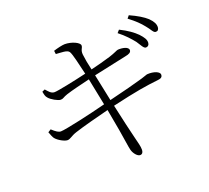

<svg xmlns="http://www.w3.org/2000/svg" viewBox="-136 -950 1272 1166"><g transform="rotate(-20 500.0 -367.0)"><path d="M793 -610C811 -584 821 -559 836 -558C849 -558 858 -566 859 -581C860 -601 849 -618 825 -644C802 -667 768 -692 719 -716L704 -699C744 -668 772 -636 793 -610ZM879 -678C901 -653 909 -628 924 -627C937 -626 945 -634 946 -649C947 -670 937 -689 913 -713C890 -734 854 -756 805 -778L791 -761C833 -729 857 -706 879 -678ZM103 -277C111 -256 116 -242 123 -233C139 -213 178 -192 196 -192C216 -192 226 -208 264 -220C319 -238 416 -263 487 -281L512 -143C522 -86 530 -23 535 -6C541 17 562 44 580 44C596 44 601 29 601 17C601 -7 594 -29 584 -70C574 -110 554 -195 533 -292C694 -329 752 -338 839 -348C862 -350 867 -361 867 -372C867 -391 830 -406 788 -403C779 -402 775 -398 747 -390C715 -380 601 -350 524 -332L488 -505L702 -551C724 -555 739 -562 739 -577C739 -599 699 -606 671 -604C662 -603 648 -593 607 -580C569 -568 524 -557 480 -546C470 -590 465 -615 461 -649C458 -681 473 -686 473 -704C472 -724 422 -746 379 -746C364 -746 329 -738 305 -730L308 -708C338 -705 382 -708 393 -689C405 -669 420 -597 435 -535C354 -516 244 -493 222 -493C199 -493 186 -513 171 -529L153 -521C157 -500 159 -489 169 -478C182 -461 224 -437 242 -437C259 -437 262 -446 290 -455C330 -468 387 -481 444 -495L479 -321C384 -296 207 -256 177 -256C162 -256 147 -266 122 -289Z"/></g></svg>

Font: Noto Serif JP Light
Style: Regular
Weight: 300
Designer: Ryoko NISHIZUKA 西塚涼子 (kana & ideographs); Frank Grießhammer (Latin, Greek & Cyrillic); Wenlong ZHANG 张文龙 (bopomofo); San
Foundry: Adobe
Version: Version 2.001;hotconv 1.1.0;makeotfexe 2.6.0